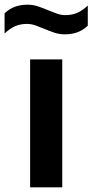

<svg xmlns="http://www.w3.org/2000/svg" viewBox="-58 -799 395 819"><path d="M70.5 0V-545.5H207.5V0ZM218.5 -652.5Q194.5 -652.5 172.8 -660Q151 -667.5 131 -676Q112 -684 93.8 -690.5Q75.5 -697 57 -697Q29 -697 6.5 -687.2Q-16 -677.5 -38.5 -656V-742Q-1 -779 59.5 -779Q83.5 -779 105.2 -771.5Q127 -764 147 -755.5Q166 -747.5 184.2 -741Q202.5 -734.5 221 -734.5Q249 -734.5 271.5 -744.2Q294 -754 316.5 -775.5V-689.5Q279 -652.5 218.5 -652.5Z"/></svg>

Font: Encode Sans SemiExpanded SemiBold
Style: Regular
Weight: 600
Width: 6
Designer: Multiple Designers
Foundry: Impallari Type
Version: Version 3.002